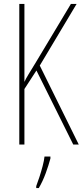

<svg xmlns="http://www.w3.org/2000/svg" viewBox="-20 -734 420 975"><path d="M380 0H352L165 -376L104 -282V0H78V-714H104V-318Q110 -332 124.5 -356Q139 -380 160 -414L340 -714H369L182 -401ZM236 71Q227 105 212 146Q197 187 177 221H164V211Q171 193 180 165.5Q189 138 196.5 109.5Q204 81 206 61H236Z"/></svg>

Font: Noto Sans Lao ExtraCondensed Thin
Style: Regular
Weight: 100
Width: 2
Designer: Monotype Design Team
Foundry: Monotype Imaging Inc.
Version: Version 2.003; ttfautohint (v1.8.4.7-5d5b)